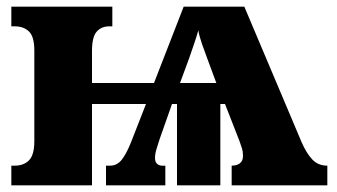

<svg xmlns="http://www.w3.org/2000/svg" viewBox="-20 -556 1011 576"><path d="M14 0V-59H24Q51 -59 67 -75Q83 -91 83 -133V-404Q83 -446 67 -461.5Q51 -477 24 -477H14V-536H317V-477H308Q284 -477 270 -461Q256 -445 256 -403V-307H442L531 -536H713L885 -129Q899 -97 916.5 -78Q934 -59 962 -59V0H675V-59Q690 -59 699.5 -66Q709 -73 709 -89Q709 -101 705.5 -112Q702 -123 698 -134L655 -244H641V0H511V-244H496L459 -139Q455 -126 450 -110.5Q445 -95 445 -82Q445 -56 476 -59V0H298V-59H310Q331 -59 345 -76.5Q359 -94 373 -129L418 -244H256V0ZM520 -307H629L602 -380Q595 -398 586.5 -422.5Q578 -447 575 -465Q570 -447 562 -423.5Q554 -400 547 -380Z"/></svg>

Font: Noto Serif SemiCondensed Black
Style: Regular
Weight: 900
Width: 4
Designer: Monotype Design Team
Foundry: Monotype Imaging Inc.
Version: Version 2.014; ttfautohint (v1.8.4.7-5d5b)